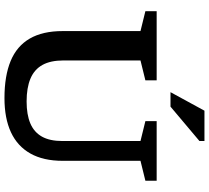

<svg xmlns="http://www.w3.org/2000/svg" viewBox="-59 -909 980 902"><g transform="rotate(90 431.0 -458.0)"><path d="M642.5 -261V-628L549 -651V-704H829V-651L735.5 -628V-262.5Q735.5 -171.5 701.2 -110.8Q667 -50 601.5 -19.5Q536 11 441 11Q336.5 11 266.5 -18Q196.5 -47 161.2 -107.8Q126 -168.5 126 -262.5V-628L32.5 -651V-704H357.5V-651L264 -628V-265.5Q264 -205.5 285.2 -167.2Q306.5 -129 349.5 -111Q392.5 -93 456.5 -93Q518.5 -93 559.8 -110.5Q601 -128 621.8 -165Q642.5 -202 642.5 -261ZM413 -769 500 -928.5H642.5V-905L481 -769Z"/></g></svg>

Font: Newsreader 7pt Medium
Style: Regular
Weight: 500
Designer: Hugues Gentile
Foundry: Production Type
Version: Version 1.003